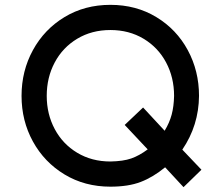

<svg xmlns="http://www.w3.org/2000/svg" viewBox="-20 -756 917 793"><path d="M699 -360Q699 -436 666 -498Q633 -560 573 -596Q513 -632 436 -632Q359 -632 299 -596Q239 -560 206 -498Q173 -436 173 -360Q173 -285 206 -223Q239 -161 299 -125Q359 -89 436 -89Q489 -90 522 -101.5Q555 -113 590 -139L495 -240L571 -312L660 -216Q680 -249 689 -282.5Q698 -316 699 -360ZM436 -736Q542 -736 625.5 -685.5Q709 -635 755.5 -549Q802 -463 802 -360Q801 -238 733 -138L812 -55L738 17L662 -65Q612 -24 561 -4.5Q510 15 436 15Q330 15 246.5 -35.5Q163 -86 116 -171.5Q69 -257 69 -360Q69 -463 116 -549Q163 -635 246.5 -685.5Q330 -736 436 -736Z"/></svg>

Font: SUIT SemiBold
Style: Regular
Weight: 600
Designer: Sunn Youn; Korean Glyphs from Source Han Sans (Sandoll Communications; Soo-young Jang, Joo-yeon Kang)
Foundry: Sunn
Version: Version 1.140